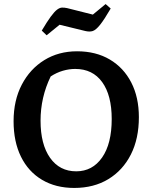

<svg xmlns="http://www.w3.org/2000/svg" viewBox="-20 -916 751 947"><path d="M346 11Q255 11 187.5 -29Q120 -69 83.5 -143Q47 -217 47 -318Q47 -421 87.5 -498.5Q128 -576 198.5 -619.5Q269 -663 360 -663Q453 -663 521.5 -622.5Q590 -582 627.5 -509Q665 -436 665 -338Q665 -232 625.5 -154Q586 -76 514.5 -32.5Q443 11 346 11ZM356 -71Q436 -71 483.5 -139Q531 -207 531 -329Q531 -446 484 -511Q437 -576 351 -576Q321 -576 290 -567Q259 -558 230 -539Q180 -436 180 -321Q180 -204 227 -137.5Q274 -71 356 -71ZM210 -742 186 -765Q212 -809 230 -833.5Q248 -858 261 -868Q274 -878 285.5 -878.5Q297 -879 311 -876L438 -844L501 -896L526 -874Q494 -819 473.5 -793.5Q453 -768 437.5 -763Q422 -758 401 -763L274 -794Z"/></svg>

Font: Piazzolla SC SemiBold
Style: Regular
Weight: 600
Designer: Juan Pablo del Peral
Foundry: Huerta Tipografica
Version: Version 1.330